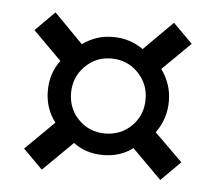

<svg xmlns="http://www.w3.org/2000/svg" viewBox="-37 -513 500 444"><g transform="rotate(5 213.0 -290.5)"><path d="M30 -428 75 -473 142 -405Q157 -416 174.5 -422Q192 -428 213 -428Q252 -428 283 -406L350 -473L395 -428L330 -364Q354 -331 354 -291Q354 -250 330 -217L395 -153L350 -108L282 -176Q253 -154 213 -154Q173 -154 144 -176L75 -108L30 -153L97 -219Q73 -250 73 -291Q73 -312 79 -330Q85 -348 96 -362ZM213 -204Q250 -204 275 -229Q300 -254 300 -291Q300 -327 275 -352.5Q250 -378 213 -378Q177 -378 152 -352.5Q127 -327 127 -291Q127 -254 152 -229Q177 -204 213 -204Z"/></g></svg>

Font: Georama Condensed
Style: Regular
Weight: 400
Width: 3
Designer: Jean-Baptiste Levee
Foundry: Production Type
Version: Version 1.000